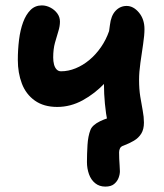

<svg xmlns="http://www.w3.org/2000/svg" viewBox="-20 -537 608 711"><path d="M370 154Q348 154 332.5 141.5Q317 129 309.5 108Q302 87 302 63Q302 33 304 0Q306 -33 315 -56Q322 -74 350.5 -88Q379 -102 418 -109L394 -30Q385 -51 378.5 -83.5Q372 -116 368.5 -153Q365 -190 365 -224Q365 -248 367.5 -278.5Q370 -309 373.5 -341Q377 -373 381 -400.5Q385 -428 387 -444Q391 -479 408 -497Q425 -515 449 -515Q474 -515 494.5 -490.5Q515 -466 515 -429Q515 -407 510 -373.5Q505 -340 500 -305Q495 -270 495 -241Q495 -207 499.5 -179Q504 -151 508.5 -127.5Q513 -104 513 -83Q513 -58 503 -42Q493 -26 476 -16Q459 -6 438 2Q428 5 424.5 12Q421 19 421 27Q421 38 421.5 51Q422 64 423 76Q424 88 424 97Q424 109 419 122Q414 135 402.5 144.5Q391 154 370 154ZM192 -141Q142 -141 109 -164.5Q76 -188 61 -227.5Q46 -267 46 -315Q46 -353 50.5 -389.5Q55 -426 65.5 -454.5Q76 -483 93 -500Q110 -517 135 -517Q151 -517 166.5 -509Q182 -501 192 -487.5Q202 -474 202 -457Q202 -440 196 -421Q190 -402 183.5 -378.5Q177 -355 177 -324Q177 -310 180 -298.5Q183 -287 189.5 -280Q196 -273 206 -273Q233 -273 260 -284Q287 -295 311 -315Q335 -335 354 -362.5Q373 -390 384 -422L439 -321Q408 -271 369.5 -230.5Q331 -190 286 -165.5Q241 -141 192 -141Z"/></svg>

Font: Shantell Sans SemiBold
Style: Regular
Weight: 600
Designer: Stephen Nixon, Anya Danilova, Shantell Martin
Foundry: Arrow Type
Version: Version 1.011;[c5ecc13dd]